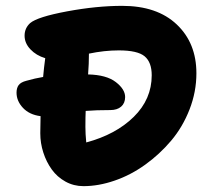

<svg xmlns="http://www.w3.org/2000/svg" viewBox="-20 -716 766 663"><path d="M268.1 -73.2Q234.4 -73.2 205.8 -89.1Q177.2 -105 158.7 -130.9Q140.1 -156.7 129.6 -189.2Q119.1 -221.7 119.1 -255.9Q119.1 -266.1 119.6 -285.9Q120.1 -305.7 120.1 -314.9Q81.5 -319.8 59.3 -343.5Q37.1 -367.2 37.1 -396Q37.1 -412.1 44.4 -422.1Q51.8 -432.1 70.8 -437Q101.6 -445.8 128.9 -450.2Q131.8 -483.4 136.2 -515.1Q105 -524.4 85 -545.7Q64.9 -566.9 64.9 -592.8Q64.9 -618.7 84 -636.2Q109.4 -657.7 211.7 -676.8Q314 -695.8 401.9 -695.8Q522.5 -695.8 590.3 -631.6Q658.2 -567.4 658.2 -462.9Q658.2 -398.9 634.5 -338.1Q610.8 -277.3 571 -230.2Q531.2 -183.1 481.2 -147.2Q431.2 -111.3 375.7 -92.3Q320.3 -73.2 268.1 -73.2ZM274.9 -277.8Q274.9 -253.9 277.8 -224.1Q379.9 -251.5 441.9 -312.5Q503.9 -373.5 503.9 -456.1Q503.9 -501 479.5 -521.5Q455.1 -542 390.1 -542Q340.3 -542 287.1 -530.8Q287.1 -496.1 284.2 -459Q347.7 -457.5 379.9 -432.6Q412.1 -407.7 412.1 -380.9Q412.1 -359.9 398.4 -347.9Q384.8 -335.9 360.8 -335.9Q311.5 -335.9 275.9 -333Q274.9 -314.9 274.9 -277.8Z"/></svg>

Font: Shantell Sans Irregular Bouncy
Style: Bold
Weight: 700
Designer: Stephen Nixon, Anya Danilova, Shantell Martin
Foundry: Arrow Type
Version: Version 1.006;[9816181b4]